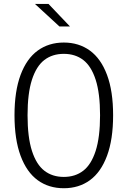

<svg xmlns="http://www.w3.org/2000/svg" viewBox="-20 -962 660 993"><path d="M310 11.5Q232 11.5 175 -30Q118 -71.5 86.5 -156.2Q55 -241 55 -366Q55 -490.5 86.5 -574.8Q118 -659 175.2 -700.5Q232.5 -742 310 -742Q387.5 -742 444.8 -700.5Q502 -659 533.5 -574.8Q565 -490.5 565 -366Q565 -241 533.5 -156.2Q502 -71.5 445 -30Q388 11.5 310 11.5ZM310 -683.5Q251 -683.5 209.5 -651.8Q168 -620 145.2 -549.5Q122.5 -479 122.5 -366Q122.5 -252.5 145.2 -181.8Q168 -111 209.5 -79Q251 -47 310 -47Q369 -47 410.5 -79Q452 -111 474.8 -181.8Q497.5 -252.5 497.5 -366Q497.5 -479 474.8 -549.5Q452 -620 410.5 -651.8Q369 -683.5 310 -683.5ZM287.5 -825 161 -941.5H231L342 -825Z"/></svg>

Font: Monaspace Neon Var
Style: Regular
Weight: 400
Designer: Riley Cran and the Lettermatic Team
Version: Version 1.000 (Monaspace Neon Var)